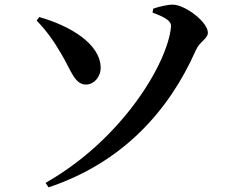

<svg xmlns="http://www.w3.org/2000/svg" viewBox="-20 -760 1040 822"><path d="M188 42C500 -62 701 -280 818 -544C834 -582 870 -594 870 -620C870 -665 776 -737 723 -740C697 -741 660 -731 636 -723L633 -706C696 -683 715 -667 712 -644C697 -489 504 -164 175 23ZM137 -672C178 -629 209 -587 242 -530C284 -460 299 -398 348 -398C382 -398 411 -430 411 -470C410 -573 279 -650 148 -687Z"/></svg>

Font: Noto Serif CJK HK
Style: Bold
Weight: 700
Designer: Ryoko NISHIZUKA 西塚涼子 (kana & ideographs); Frank Grießhammer (Latin, Greek & Cyrillic); Wenlong ZHANG 张文龙 (bopomofo); San
Foundry: Adobe
Version: Version 2.001;hotconv 1.1.0;makeotfexe 2.6.0